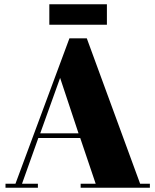

<svg xmlns="http://www.w3.org/2000/svg" viewBox="-20 -887 734 907"><path d="M432 -19 359 -235H161L84 -19H159V0H6V-19H53L308 -706H390L642 -19H688V0H361V-19ZM264 -519 170 -257H351ZM213 -770V-867H485V-770Z"/></svg>

Font: Abril Fatface
Style: Regular
Weight: 400
Designer: Veronika Burian, Jos Scaglione
Foundry: TypeTogether
Version: Version 1.001